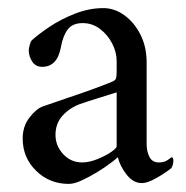

<svg xmlns="http://www.w3.org/2000/svg" viewBox="-20 -446 460 474"><path d="M235 -426Q263 -426 287.5 -408Q312 -390 327 -360Q342 -330 342 -292V-91Q342 -72 349 -58.5Q356 -45 372 -45Q386 -45 394 -51Q402 -57 404 -58Q406 -58 407 -55Q408 -52 408 -50Q408 -39 403 -31Q397 -26 383.5 -17Q370 -8 355.5 -1Q341 6 330 6Q309 6 292.5 -15Q276 -36 271 -58Q267 -54 252.5 -43Q238 -32 219 -20.5Q200 -9 181.5 -0.5Q163 8 150 8Q102 8 69 -24.5Q36 -57 36 -104Q36 -134 52.5 -155.5Q69 -177 85 -183Q113 -193 147.5 -204.5Q182 -216 212 -227Q242 -238 256 -244Q264 -247 266 -251.5Q268 -256 268 -269V-295Q268 -317 257 -338.5Q246 -360 227 -374.5Q208 -389 184 -389Q159 -389 147 -373Q135 -357 130 -328Q121 -281 84 -281Q68 -281 59.5 -294Q51 -307 51 -322Q51 -325 53 -333.5Q55 -342 58 -346Q73 -360 101 -379Q129 -398 164.5 -412Q200 -426 235 -426ZM183 -45Q200 -45 220 -53Q240 -61 254 -70.5Q268 -80 268 -85V-218Q249 -212 220 -203Q191 -194 177 -189Q151 -179 134 -160Q117 -141 117 -113Q117 -86 136 -65.5Q155 -45 183 -45Z"/></svg>

Font: Amiri Quran
Style: Regular
Weight: 400
Designer: Khaled Hosny
Version: Version 0.117